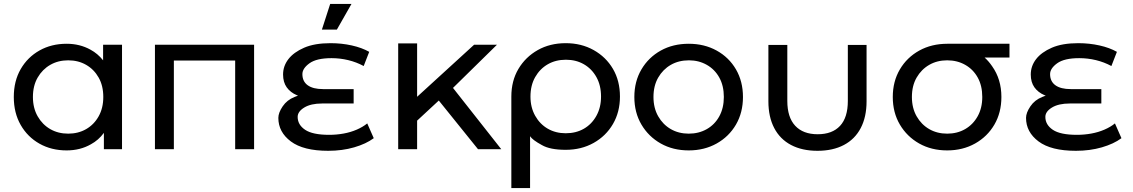

<svg xmlns="http://www.w3.org/2000/svg" viewBox="-20 -757 5750 974"><path d="M318 6Q241 6 180.5 -28Q120 -62 85 -123Q50 -184 50 -265Q50 -346 85 -406.5Q120 -467 180.5 -501Q241 -535 318 -535Q385 -535 439 -505Q476 -485 503 -451V-530H599V0H507V-83Q480 -46 441 -25Q387 6 318 6ZM326 -79Q377 -79 417 -102Q457 -125 480.5 -167Q504 -209 504 -265Q504 -322 480.5 -363.5Q457 -405 417 -428Q377 -451 326 -451Q275 -451 235 -428Q195 -405 171 -363.5Q147 -322 147 -265Q147 -209 171 -167Q195 -125 235 -102Q275 -79 326 -79Z M1173 0V-450H862V0H766V-530H1269V0Z M1613 -607 1655 -737H1763L1689 -607ZM1876 -56Q1837 -27 1776.5 -9.5Q1716 8 1645 8Q1519 8 1455.5 -39.5Q1392 -87 1392 -159Q1392 -185 1414 -217.5Q1436 -250 1474 -265Q1483 -269 1492 -272Q1489 -273 1486 -274Q1453 -288 1434.5 -314Q1416 -340 1416 -379Q1416 -422 1443 -457Q1470 -492 1523 -515Q1576 -538 1657 -538Q1713 -538 1764.5 -526.5Q1816 -515 1853 -494L1825 -422Q1788 -442 1746.5 -452Q1705 -462 1662 -462Q1586 -462 1550 -436Q1514 -410 1514 -381Q1514 -344 1541 -324.5Q1568 -305 1619 -305H1774V-232H1614Q1557 -232 1523.5 -211.5Q1490 -191 1490 -164Q1490 -124 1528 -98.5Q1566 -73 1650 -73Q1687 -73 1723 -79.5Q1759 -86 1790 -99.5Q1821 -113 1843 -131Z M2405 0 2206 -247 2096 -145V0H2000V-537H2096V-266L2385 -530H2501L2278 -311L2523 0Z M2850 3Q2770 3 2729 -21Q2681 -47 2669 -66V197H2574V-267Q2574 -347 2610 -407.5Q2646 -468 2708 -503Q2770 -538 2850 -538Q2929 -538 2991.5 -503Q3054 -468 3089.5 -407.5Q3125 -347 3125 -267Q3125 -189 3089.5 -128Q3054 -67 2991.5 -32Q2929 3 2850 3ZM2850 -81Q2902 -81 2942 -104Q2982 -127 3005.5 -169.5Q3029 -212 3029 -267Q3029 -324 3005.5 -366Q2982 -408 2942 -431Q2902 -454 2851 -454Q2799 -454 2759 -431Q2719 -408 2695 -366Q2671 -324 2671 -267Q2671 -212 2695 -169.5Q2719 -127 2759 -104Q2799 -81 2850 -81Z M3474 6Q3394 6 3332 -29Q3270 -64 3234 -125Q3198 -186 3198 -265Q3198 -344 3234 -405Q3270 -466 3332 -500.5Q3394 -535 3474 -535Q3553 -535 3615.5 -500.5Q3678 -466 3713.5 -405Q3749 -344 3749 -265Q3749 -186 3713.5 -125Q3678 -64 3615.5 -29Q3553 6 3474 6ZM3474 -79Q3525 -79 3565.5 -102Q3606 -125 3629 -167Q3652 -209 3652 -265Q3652 -322 3629 -363.5Q3606 -405 3565.5 -428Q3525 -451 3475 -451Q3423 -451 3383 -428Q3343 -405 3319 -363.5Q3295 -322 3295 -265Q3295 -209 3319 -167Q3343 -125 3383 -102Q3423 -79 3474 -79Z M4127 8Q4049 8 3993 -21.5Q3937 -51 3907.5 -107.5Q3878 -164 3878 -243V-529H3974V-245Q3974 -162 4014 -119Q4054 -76 4128 -76Q4202 -76 4241.5 -118.5Q4281 -161 4281 -245V-529H4376V-243Q4376 -164 4346.5 -107.5Q4317 -51 4261 -21.5Q4205 8 4127 8Z M4785 6Q4705 6 4643 -29Q4581 -64 4545 -125Q4509 -186 4509 -265Q4509 -344 4545 -405Q4581 -466 4643.5 -500.5Q4706 -535 4786 -535Q4787 -535 4788 -535H4790Q4791 -535 4792 -535H4794Q4795 -535 4796 -535H4800Q4801 -535 4801 -535H4803Q4804 -535 4804 -535H4832Q4832 -535 4833 -535H4834Q4835 -535 4836 -535H4837Q4838 -535 4839 -535H4841Q4842 -535 4843 -535H4844Q4844 -535 4845 -535H4868Q4868 -535 4869 -535H4870Q4871 -535 4872 -535H4874Q4874 -535 4875 -535H4878Q4878 -535 4879 -535H4880Q4880 -535 4881 -535H5101V-465H4975Q4996 -446 5013 -421Q5060 -355 5060 -265Q5060 -186 5024.5 -125Q4989 -64 4926.5 -29Q4864 6 4785 6ZM4785 -79Q4836 -79 4876 -102Q4916 -125 4939.5 -167Q4963 -209 4963 -265Q4963 -322 4940 -363.5Q4917 -405 4876.5 -428Q4836 -451 4785 -451Q4734 -451 4694 -428Q4654 -405 4630 -363.5Q4606 -322 4606 -265Q4606 -209 4630 -167Q4654 -125 4694 -102Q4734 -79 4785 -79Z M5669 -56Q5630 -27 5569.5 -9.5Q5509 8 5438 8Q5312 8 5248.5 -39.5Q5185 -87 5185 -159Q5185 -185 5207 -217.5Q5229 -250 5267 -265Q5276 -269 5285 -272Q5282 -273 5279 -274Q5246 -288 5227.5 -314Q5209 -340 5209 -379Q5209 -422 5236 -457Q5263 -492 5316 -515Q5369 -538 5450 -538Q5506 -538 5557.5 -526.5Q5609 -515 5646 -494L5618 -422Q5581 -442 5539.5 -452Q5498 -462 5455 -462Q5379 -462 5343 -436Q5307 -410 5307 -381Q5307 -344 5334 -324.5Q5361 -305 5412 -305H5567V-232H5407Q5350 -232 5316.5 -211.5Q5283 -191 5283 -164Q5283 -124 5321 -98.5Q5359 -73 5443 -73Q5480 -73 5516 -79.5Q5552 -86 5583 -99.5Q5614 -113 5636 -131Z"/></svg>

Font: Montserrat Z Med
Style: Regular
Weight: 500
Designer: Julieta Ulanovsky
Foundry: Julieta Ulanovsky
Version: Version 8.000